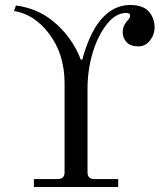

<svg xmlns="http://www.w3.org/2000/svg" viewBox="-20 -750 664 770"><path d="M116 0V-32H212Q239 -32 239 -59V-415Q239 -535 175 -617Q117 -693 36 -706L44 -728Q127 -717 189 -668Q268 -605 304 -511H310Q334 -599 370 -652Q424 -730 503 -730Q558 -730 582 -698Q600 -672 600 -641Q600 -611 581.5 -587.5Q563 -564 535 -564Q504 -564 488 -580.5Q472 -597 472 -622Q472 -646 490 -666Q502 -678 502 -688Q502 -698 486 -698Q444 -698 409 -653.5Q374 -609 354 -546Q331 -474 331 -394V-59Q331 -32 358 -32H454V0Z"/></svg>

Font: Old Standard TT
Style: Regular
Weight: 400
Designer: Alexey Kryukov <alexios@thessalonica.org.ru>
Version: Version 2.2